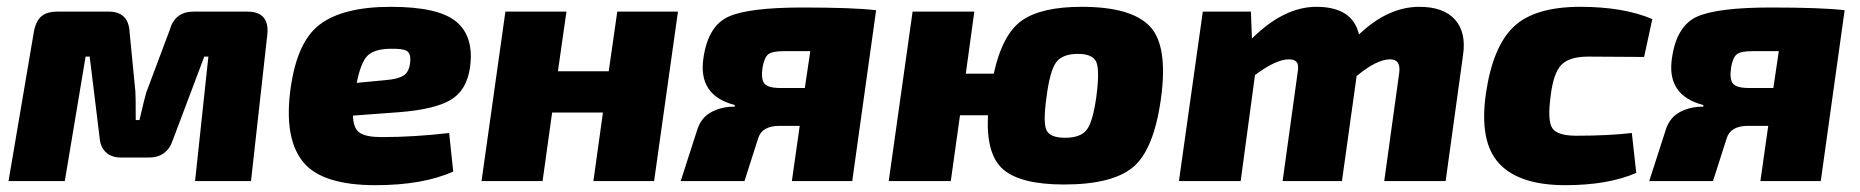

<svg xmlns="http://www.w3.org/2000/svg" viewBox="-20 -531 5453 563"><path d="M548 -497H705Q770 -497 764 -431L716 0H552L591 -365H579L487 -121Q470 -69 416 -69H335Q307 -69 290.5 -84.5Q274 -100 272 -128L243 -365H231L170 0H5L78 -430Q83 -466 99.5 -481.5Q116 -497 149 -497H298Q357 -497 360 -437L377 -262Q378 -248 378 -179H389Q405 -248 409 -260L478 -444Q493 -497 548 -497Z M1297 -141 1309 -28Q1220 12 1081 12Q927 12 871 -53.5Q815 -119 830 -255Q847 -404 915.5 -457.5Q984 -511 1126 -511Q1267 -511 1319 -466.5Q1371 -422 1358 -332Q1348 -265 1300.5 -237.5Q1253 -210 1150 -202L1015 -192Q1016 -154 1035 -141.5Q1054 -129 1099 -129Q1194 -129 1297 -141ZM1026 -288 1110 -296Q1147 -299 1163.5 -309.5Q1180 -320 1183 -350Q1185 -374 1173 -381.5Q1161 -389 1123 -388Q1077 -387 1057.5 -367.5Q1038 -348 1026 -288Z M1968 -497 1898 0H1720L1748 -201H1599L1571 0H1392L1462 -497H1641L1616 -322H1765L1790 -497Z M2134 -218 2135 -223Q2025 -251 2043 -363Q2057 -456 2117 -482.5Q2177 -509 2333 -509Q2483 -509 2549 -501L2479 0H2302L2325 -162H2266Q2214 -162 2203 -125L2163 0H1976L2025 -152Q2037 -188 2068 -203.5Q2099 -219 2134 -218ZM2340 -273 2356 -381H2278Q2244 -381 2232.5 -371.5Q2221 -362 2216 -333Q2211 -299 2221.5 -286Q2232 -273 2268 -273Z M2812 -315H2894Q2919 -430 2976 -470.5Q3033 -511 3152 -511Q3297 -511 3351.5 -454Q3406 -397 3384 -240Q3363 -91 3302 -40.5Q3241 10 3100 10Q2974 10 2922.5 -33.5Q2871 -77 2877 -193H2795L2768 0H2586L2656 -497H2837ZM3195 -249Q3205 -326 3194.5 -349.5Q3184 -373 3141 -373Q3096 -373 3077.5 -349Q3059 -325 3049 -249Q3038 -172 3048.5 -149.5Q3059 -127 3103 -127Q3149 -127 3167 -151Q3185 -175 3195 -249Z M3648 -497 3651 -418Q3745 -511 3840 -511Q3946 -511 3965 -430Q4050 -511 4142 -511Q4213 -511 4246.5 -473.5Q4280 -436 4270 -369L4219 0H4039L4083 -318Q4088 -357 4056 -357Q4017 -357 3958 -308L3915 0H3741L3785 -318Q3789 -340 3782.5 -348.5Q3776 -357 3759 -357Q3722 -357 3660 -311L3618 0H3437L3507 -497Z M4765 -141 4778 -24Q4695 12 4570 12Q4435 12 4376 -51.5Q4317 -115 4337 -256Q4357 -394 4418.5 -452.5Q4480 -511 4614 -511Q4741 -511 4825 -475L4801 -364L4637 -365Q4582 -365 4558.5 -341Q4535 -317 4527 -250Q4517 -177 4532 -155Q4547 -133 4602 -133Q4696 -133 4765 -141Z M4974 -218 4975 -223Q4865 -251 4883 -363Q4897 -456 4957 -482.5Q5017 -509 5173 -509Q5323 -509 5389 -501L5319 0H5142L5165 -162H5106Q5054 -162 5043 -125L5003 0H4816L4865 -152Q4877 -188 4908 -203.5Q4939 -219 4974 -218ZM5180 -273 5196 -381H5118Q5084 -381 5072.5 -371.5Q5061 -362 5056 -333Q5051 -299 5061.5 -286Q5072 -273 5108 -273Z"/></svg>

Font: Exo 2.0 Extra Bold
Style: Italic
Weight: 800
Italic angle: -8°
Designer: Natanael Gama
Version: Version 1.001;PS 001.001;hotconv 1.0.70;makeotf.lib2.5.58329